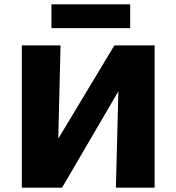

<svg xmlns="http://www.w3.org/2000/svg" viewBox="-20 -868 816 888"><path d="M157 0V-73L509 -658H606V-580L267 0ZM81 0V-658H260L244 0ZM516 0 533 -658H695V0ZM218 -738V-848H582V-738Z"/></svg>

Font: Ysabeau Infant Black
Style: Regular
Weight: 900
Designer: Christian Thalmann (Catharsis Fonts)
Version: Version 2.001;gftools[0.9.30]; featfreeze: ss01,ss02,lnum